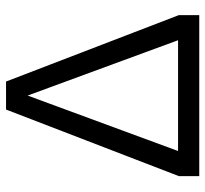

<svg xmlns="http://www.w3.org/2000/svg" viewBox="-42 -637 679 635"><g transform="rotate(-90 297.5 -319.5)"><path d="M496.6 -30.2 272.7 -639H345.3L565 -67.5ZM32.5 -67.5 88.8 -70.1H346.1V0H32.5ZM100.9 -30.2 32.5 -67.5 252.7 -639H325.3ZM565 -67.5V0H250.2V-70.1H508.6Z"/></g></svg>

Font: Anek Latin Medium
Style: Regular
Weight: 500
Designer: Yesha Goshar
Foundry: Ek Type
Version: Version 1.003